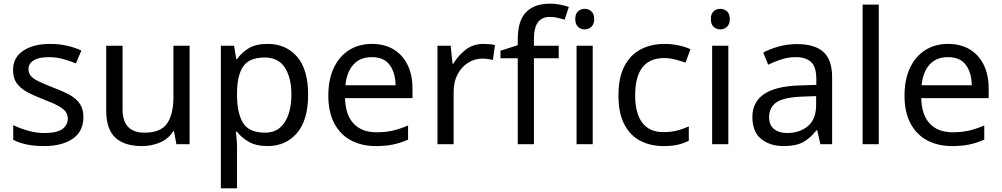

<svg xmlns="http://www.w3.org/2000/svg" viewBox="-20 -785 5452 1045"><path d="M434 -148Q434 -70 376 -30Q318 10 220 10Q164 10 123.5 1Q83 -8 52 -24V-104Q84 -88 129.5 -74.5Q175 -61 222 -61Q289 -61 319 -82.5Q349 -104 349 -140Q349 -160 338 -176Q327 -192 298.5 -208Q270 -224 217 -244Q165 -264 128 -284Q91 -304 71 -332Q51 -360 51 -404Q51 -472 106.5 -509Q162 -546 252 -546Q301 -546 343.5 -536.5Q386 -527 423 -510L393 -440Q359 -454 322 -464Q285 -474 246 -474Q192 -474 163.5 -456.5Q135 -439 135 -409Q135 -387 148 -371.5Q161 -356 191.5 -341.5Q222 -327 273 -307Q324 -288 360 -268Q396 -248 415 -219.5Q434 -191 434 -148Z M1012 -536V0H940L927 -71H923Q897 -29 851 -9.5Q805 10 753 10Q656 10 607 -36.5Q558 -83 558 -185V-536H647V-191Q647 -63 766 -63Q855 -63 889.5 -113Q924 -163 924 -257V-536Z M1437 -546Q1536 -546 1596.5 -477Q1657 -408 1657 -269Q1657 -132 1596.5 -61Q1536 10 1436 10Q1374 10 1333.5 -13.5Q1293 -37 1270 -68H1264Q1266 -51 1268 -25Q1270 1 1270 20V240H1182V-536H1254L1266 -463H1270Q1294 -498 1333 -522Q1372 -546 1437 -546ZM1421 -472Q1339 -472 1305.5 -426Q1272 -380 1270 -286V-269Q1270 -170 1302.5 -116.5Q1335 -63 1423 -63Q1472 -63 1503.5 -90Q1535 -117 1550.5 -163.5Q1566 -210 1566 -270Q1566 -362 1530.5 -417Q1495 -472 1421 -472Z M2004 -546Q2073 -546 2122.5 -516Q2172 -486 2198.5 -431.5Q2225 -377 2225 -304V-251H1858Q1860 -160 1904.5 -112.5Q1949 -65 2029 -65Q2080 -65 2119.5 -74.5Q2159 -84 2201 -102V-25Q2160 -7 2120 1.5Q2080 10 2025 10Q1949 10 1890.5 -21Q1832 -52 1799.5 -113.5Q1767 -175 1767 -264Q1767 -352 1796.5 -415Q1826 -478 1879.5 -512Q1933 -546 2004 -546ZM2003 -474Q1940 -474 1903.5 -433.5Q1867 -393 1860 -321H2133Q2132 -389 2101 -431.5Q2070 -474 2003 -474Z M2611 -546Q2626 -546 2643.5 -544.5Q2661 -543 2674 -540L2663 -459Q2650 -462 2634.5 -464Q2619 -466 2605 -466Q2564 -466 2528 -443.5Q2492 -421 2470.5 -380.5Q2449 -340 2449 -286V0H2361V-536H2433L2443 -438H2447Q2473 -482 2514 -514Q2555 -546 2611 -546Z M3021 -468H2886V0H2798V-468H2704V-509L2798 -539V-570Q2798 -674 2844 -719.5Q2890 -765 2972 -765Q3004 -765 3030.5 -759.5Q3057 -754 3076 -747L3053 -678Q3037 -683 3016 -688Q2995 -693 2973 -693Q2929 -693 2907.5 -663.5Q2886 -634 2886 -571V-536H3021Z M3163 -737Q3183 -737 3198.5 -723.5Q3214 -710 3214 -681Q3214 -653 3198.5 -639Q3183 -625 3163 -625Q3141 -625 3126 -639Q3111 -653 3111 -681Q3111 -710 3126 -723.5Q3141 -737 3163 -737ZM3206 -536V0H3118V-536Z M3591 10Q3520 10 3464.5 -19Q3409 -48 3377.5 -109Q3346 -170 3346 -265Q3346 -364 3379 -426Q3412 -488 3468.5 -517Q3525 -546 3597 -546Q3638 -546 3676 -537.5Q3714 -529 3738 -517L3711 -444Q3687 -453 3655 -461Q3623 -469 3595 -469Q3437 -469 3437 -266Q3437 -169 3475.5 -117.5Q3514 -66 3590 -66Q3634 -66 3667.5 -75Q3701 -84 3729 -97V-19Q3702 -5 3669.5 2.5Q3637 10 3591 10Z M3901 -737Q3921 -737 3936.5 -723.5Q3952 -710 3952 -681Q3952 -653 3936.5 -639Q3921 -625 3901 -625Q3879 -625 3864 -639Q3849 -653 3849 -681Q3849 -710 3864 -723.5Q3879 -737 3901 -737ZM3944 -536V0H3856V-536Z M4317 -545Q4415 -545 4462 -502Q4509 -459 4509 -365V0H4445L4428 -76H4424Q4389 -32 4350.5 -11Q4312 10 4244 10Q4171 10 4123 -28.5Q4075 -67 4075 -149Q4075 -229 4138 -272.5Q4201 -316 4332 -320L4423 -323V-355Q4423 -422 4394 -448Q4365 -474 4312 -474Q4270 -474 4232 -461.5Q4194 -449 4161 -433L4134 -499Q4169 -518 4217 -531.5Q4265 -545 4317 -545ZM4343 -259Q4243 -255 4204.5 -227Q4166 -199 4166 -148Q4166 -103 4193.5 -82Q4221 -61 4264 -61Q4332 -61 4377 -98.5Q4422 -136 4422 -214V-262Z M4763 0H4675V-760H4763Z M5140 -546Q5209 -546 5258.5 -516Q5308 -486 5334.5 -431.5Q5361 -377 5361 -304V-251H4994Q4996 -160 5040.5 -112.5Q5085 -65 5165 -65Q5216 -65 5255.5 -74.5Q5295 -84 5337 -102V-25Q5296 -7 5256 1.5Q5216 10 5161 10Q5085 10 5026.5 -21Q4968 -52 4935.5 -113.5Q4903 -175 4903 -264Q4903 -352 4932.5 -415Q4962 -478 5015.5 -512Q5069 -546 5140 -546ZM5139 -474Q5076 -474 5039.5 -433.5Q5003 -393 4996 -321H5269Q5268 -389 5237 -431.5Q5206 -474 5139 -474Z"/></svg>

Font: Noto Sans Soyombo
Style: Regular
Weight: 400
Designer: Monotype Design Team
Foundry: Monotype Imaging Inc.
Version: Version 2.001; ttfautohint (v1.8.4.7-5d5b)